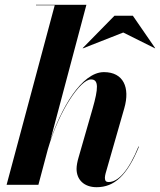

<svg xmlns="http://www.w3.org/2000/svg" viewBox="-20 -770 666 800"><path d="M366 -318 307.5 -114.5C302.5 -98 299 -79.5 299 -66.5C299 -21 330.5 10 382.5 10C456.5 10 509.5 -38.5 559 -159L557 -159.5C516.5 -60 473 -11.5 432.5 -11.5C422.5 -11.5 417 -16 417 -29C417 -34 418.5 -42 420 -47.5L498 -319.5C522.5 -405 494.5 -469.5 413 -469.5C319.5 -469.5 234 -316.5 189.5 -184.5L340 -750H130V-748H208L7.5 0H140L179.5 -148.5C227 -312 316 -439.5 359 -439C392.5 -439.5 389.5 -400.5 366 -318ZM493.5 -634.5 626 -568.5 626.5 -569.5 533.5 -704.5H457L324.5 -569.5L325.5 -568.5Z"/></svg>

Font: Bodoni* 96pt
Style: Bold Italic
Weight: 700
Italic angle: -13°
Version: Version 2.3